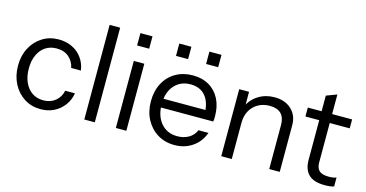

<svg xmlns="http://www.w3.org/2000/svg" viewBox="-76 -1060 2688 1411"><g transform="rotate(15 1268.5 -355.0)"><path d="M282 10Q212 10 157.5 -24.5Q103 -59 71.5 -119.5Q40 -180 40 -257Q40 -334 71.5 -393Q103 -452 157.5 -486Q212 -520 281 -520Q338 -520 383.5 -498Q429 -476 458.5 -435.5Q488 -395 496 -341H422Q412 -390 376 -421Q340 -452 283 -452Q234 -452 198 -428Q162 -404 142 -360Q122 -316 122 -257Q122 -198 142 -153Q162 -108 198.5 -83Q235 -58 284 -58Q339 -58 376 -88.5Q413 -119 423 -168H497Q488 -115 457.5 -74.5Q427 -34 382 -12Q337 10 282 10Z M613 0V-720H693V0Z M853 0V-510H933V0ZM847 -626V-720H939V-626Z M1300 10Q1227 10 1171 -24.5Q1115 -59 1083 -119Q1051 -179 1051 -257Q1051 -335 1082.5 -394.5Q1114 -454 1171 -487Q1228 -520 1302 -520Q1373 -520 1425.5 -489Q1478 -458 1506.5 -402Q1535 -346 1535 -270Q1535 -260 1534.5 -251Q1534 -242 1532 -231H1111V-298H1483L1457 -261Q1457 -353 1416.5 -402.5Q1376 -452 1302 -452Q1226 -452 1179.5 -399.5Q1133 -347 1133 -258Q1133 -167 1179.5 -112.5Q1226 -58 1304 -58Q1353 -58 1390 -79.5Q1427 -101 1444 -141H1520Q1495 -71 1436.5 -30.5Q1378 10 1300 10ZM1372 -626V-720H1464V-626ZM1143 -626V-720H1235V-626Z M1655 0V-510H1730V-390H1735V0ZM2020 0V-334Q2020 -392 1991 -421Q1962 -450 1905 -450Q1855 -450 1816.5 -428Q1778 -406 1756.5 -367Q1735 -328 1735 -276L1722 -397Q1748 -454 1801.5 -487Q1855 -520 1923 -520Q2003 -520 2051.5 -474.5Q2100 -429 2100 -355V0Z M2444 9Q2359 9 2320.5 -29.5Q2282 -68 2282 -141V-629L2362 -659V-142Q2362 -99 2384 -79Q2406 -59 2456 -59Q2476 -59 2490.5 -61.5Q2505 -64 2514 -68V0Q2504 4 2485.5 6.5Q2467 9 2444 9ZM2177 -442V-510H2514V-442Z"/></g></svg>

Font: Instrument Sans
Style: Regular
Weight: 400
Designer: Rodrigo Fuenzalida
Foundry: fragTYPE
Version: Version 1.000;gftools[0.9.28]